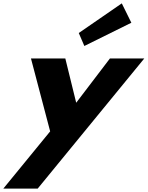

<svg xmlns="http://www.w3.org/2000/svg" viewBox="-51 -860 877 1140"><path d="M416.7 -664 449.8 -587 728.9 -725 672.1 -840ZM601.8 -513 401.4 -250 336.8 -513H132.8L246.8 -80L-31.4 260H172.6L805.8 -513Z"/></svg>

Font: Hussar
Style: BdOblThree
Weight: 700
Foundry: Cannot Into Space Fonts
Version: Version 2.00